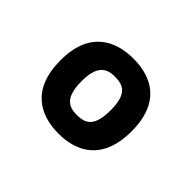

<svg xmlns="http://www.w3.org/2000/svg" viewBox="-85 -906 653 653"><g transform="rotate(45 241.0 -579.5)"><path d="M242 -399C326 -399 412 -438 412 -581C412 -722 326 -760 242 -760C158 -760 70 -722 70 -581C70 -440 154 -399 242 -399ZM240 -488C203 -488 171 -501 171 -581C171 -654 199 -672 240 -672C281 -672 311 -659 311 -581C311 -501 281 -488 240 -488Z"/></g></svg>

Font: Finlandica SemiBold
Style: Regular
Weight: 600
Designer: Niklas Ekholm, Juho Hiilivirta, Jaakko Suomalainen
Foundry: Helsinki Type Studio
Version: Version 2.000;Glyphs 3.2 (3202)